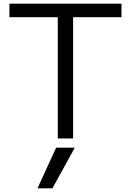

<svg xmlns="http://www.w3.org/2000/svg" viewBox="-20 -750 709 1040"><path d="M264 270H183L284 50H385ZM293 0V-657H31V-730H638V-657H376V0Z"/></svg>

Font: M PLUS 1
Style: Regular
Weight: 400
Designer: Coji Morishita
Foundry: UNDERFOREST DESIGN
Version: Version 1.001